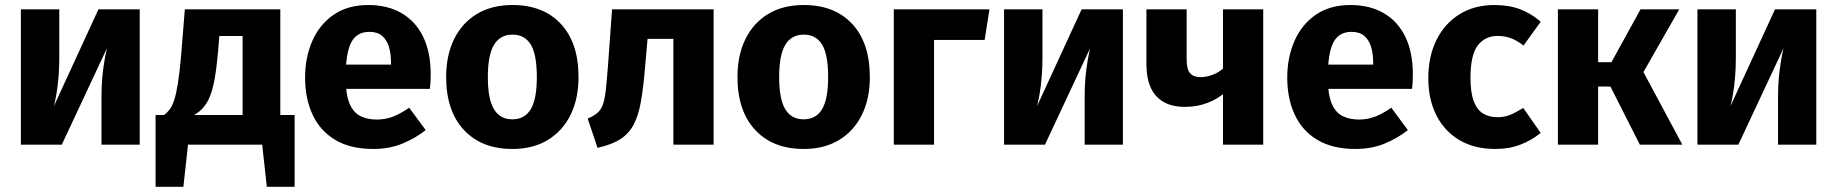

<svg xmlns="http://www.w3.org/2000/svg" viewBox="-20 -568 7215 754"><path d="M366.6 -531.4H528.7V0H378.5V-189.4Q378.5 -230.2 381.9 -266Q385.4 -301.7 390.4 -330.7Q395.4 -359.7 400.1 -378.8L222.7 0H62V-531.4H212.8V-339.4Q212.8 -301.5 209.8 -265.8Q206.9 -230 201.9 -200.7Q196.9 -171.3 191.6 -151.2Z M728.6 -109.3 624.3 -116.3Q636.2 -125.1 645.8 -137.5Q655.5 -149.8 663.7 -173.9Q671.8 -198 678.6 -240.3Q685.3 -282.6 691.3 -350.9L705.9 -531.4H1080.8V0H624.3V-116.3H932.7V-426.6H841.2L836.4 -365.4Q830.7 -301.5 822.8 -257.5Q814.9 -213.5 802.5 -185Q790.1 -156.5 772.2 -138.9Q754.3 -121.4 728.6 -109.3ZM957.5 -116.3H1137V165.6H1027.8L1009.7 0H971.2ZM770.5 -116.3 756.8 0H718.4L700.2 165.6H591V-116.3Z M1426.4 -548.3Q1502.3 -548.3 1557.4 -516.2Q1612.4 -484.1 1641.9 -423.3Q1671.4 -362.5 1671.4 -275.9Q1671.4 -262.9 1670.6 -247Q1669.8 -231 1668.1 -218.9H1323.6L1322.4 -314.3H1515.6Q1515.6 -316.3 1515.6 -318.1Q1515.6 -319.9 1515.6 -320.9Q1515.6 -357.4 1507.1 -384.8Q1498.6 -412.2 1480.1 -427.6Q1461.6 -443 1429.6 -443Q1399.7 -443 1378.9 -426.2Q1358 -409.4 1347.7 -370.2Q1337.4 -331 1337.4 -263.8Q1337.4 -198.2 1352.4 -162.1Q1367.5 -126 1395.2 -112.3Q1422.8 -98.5 1459.8 -98.5Q1492.6 -98.5 1522.7 -109.8Q1552.8 -121.1 1586.8 -145.1L1651.8 -57.1Q1612.1 -25.5 1560.9 -4.3Q1509.7 17 1445.3 17Q1356.8 17 1297.1 -18.3Q1237.5 -53.6 1207.8 -117.1Q1178.1 -180.6 1178.1 -263Q1178.1 -342.5 1206.5 -407.2Q1234.8 -472 1290.4 -510.2Q1345.9 -548.3 1426.4 -548.3Z M1992.4 -548.3Q2113.5 -548.3 2182.7 -474Q2251.9 -399.6 2251.9 -265.2Q2251.9 -180.5 2220.7 -117.1Q2189.4 -53.6 2131.3 -18.3Q2073.2 17 1992 17Q1871.3 17 1801.7 -57.7Q1732.1 -132.4 1732.1 -266.1Q1732.1 -351.2 1763.5 -414.8Q1794.9 -478.3 1853 -513.3Q1911.2 -548.3 1992.4 -548.3ZM1992.4 -432Q1944.4 -432 1920.1 -392.3Q1895.8 -352.7 1895.8 -266.1Q1895.8 -178.1 1920 -138.7Q1944.1 -99.4 1992 -99.4Q2040.6 -99.4 2064.4 -139.2Q2088.2 -179.1 2088.2 -265.2Q2088.2 -353.9 2064.4 -393Q2040.6 -432 1992.4 -432Z M2505.4 -415.3 2383.6 -531.4H2782.4V0H2624.4V-415.3ZM2383.6 -531.4 2523 -415.3 2513 -301.5Q2506.4 -222.8 2496.8 -168.4Q2487.2 -114.1 2468.5 -78.7Q2449.9 -43.4 2416.3 -21.6Q2382.6 0.2 2326.5 12.6L2288 -102.1Q2310.7 -112.3 2324.6 -123.4Q2338.5 -134.5 2346.5 -154.7Q2354.5 -174.9 2358.7 -211.6Q2362.8 -248.4 2367.6 -309.7Z M3136.4 -548.3Q3257.5 -548.3 3326.7 -474Q3395.9 -399.6 3395.9 -265.2Q3395.9 -180.5 3364.7 -117.1Q3333.4 -53.6 3275.3 -18.3Q3217.2 17 3136 17Q3015.3 17 2945.7 -57.7Q2876.1 -132.4 2876.1 -266.1Q2876.1 -351.2 2907.5 -414.8Q2938.9 -478.3 2997 -513.3Q3055.2 -548.3 3136.4 -548.3ZM3136.4 -432Q3088.4 -432 3064.1 -392.3Q3039.8 -352.7 3039.8 -266.1Q3039.8 -178.1 3064 -138.7Q3088.1 -99.4 3136 -99.4Q3184.6 -99.4 3208.4 -139.2Q3232.2 -179.1 3232.2 -265.2Q3232.2 -353.9 3208.4 -393Q3184.6 -432 3136.4 -432Z M3648 -411.2V0H3490V-531.4H3865.7L3846.8 -411.2Z M4227.6 -531.4H4389.7V0H4239.5V-189.4Q4239.5 -230.2 4242.9 -266Q4246.4 -301.7 4251.4 -330.7Q4256.4 -359.7 4261.1 -378.8L4083.7 0H3923V-531.4H4073.8V-339.4Q4073.8 -301.5 4070.8 -265.8Q4067.9 -230 4062.9 -200.7Q4057.9 -171.3 4052.6 -151.2Z M4793 -309.8 4793.4 -207.6Q4765.4 -180.9 4723.6 -164.6Q4681.8 -148.3 4633.7 -148.3Q4581.8 -148.3 4548.2 -168.4Q4514.5 -188.4 4498.3 -225.6Q4482.1 -262.8 4482.1 -313V-531.4H4640.1V-333.4Q4640.1 -294.8 4654.1 -280Q4668 -265.1 4694.2 -265.1Q4713 -265.1 4731.8 -270.8Q4750.7 -276.5 4766.9 -286.7Q4783.1 -296.9 4793 -309.8ZM4782.8 0V-531.4H4940.8V0Z M5283.4 -548.3Q5359.3 -548.3 5414.4 -516.2Q5469.4 -484.1 5498.9 -423.3Q5528.4 -362.5 5528.4 -275.9Q5528.4 -262.9 5527.6 -247Q5526.8 -231 5525.1 -218.9H5180.6L5179.4 -314.3H5372.6Q5372.6 -316.3 5372.6 -318.1Q5372.6 -319.9 5372.6 -320.9Q5372.6 -357.4 5364.1 -384.8Q5355.6 -412.2 5337.1 -427.6Q5318.6 -443 5286.6 -443Q5256.7 -443 5235.9 -426.2Q5215 -409.4 5204.7 -370.2Q5194.4 -331 5194.4 -263.8Q5194.4 -198.2 5209.4 -162.1Q5224.5 -126 5252.2 -112.3Q5279.8 -98.5 5316.8 -98.5Q5349.6 -98.5 5379.7 -109.8Q5409.8 -121.1 5443.8 -145.1L5508.8 -57.1Q5469.1 -25.5 5417.9 -4.3Q5366.7 17 5302.3 17Q5213.8 17 5154.1 -18.3Q5094.5 -53.6 5064.8 -117.1Q5035.1 -180.6 5035.1 -263Q5035.1 -342.5 5063.5 -407.2Q5091.8 -472 5147.4 -510.2Q5202.9 -548.3 5283.4 -548.3Z M5849 -548.3Q5905.3 -548.3 5949.1 -531.9Q5992.9 -515.5 6030.5 -482.6L5962.9 -389.1Q5937.7 -409.1 5913.4 -418Q5889.1 -426.9 5861.7 -426.9Q5811.5 -426.9 5783.1 -389.2Q5754.7 -351.5 5754.7 -262.2Q5754.7 -203.2 5768.1 -169.2Q5781.5 -135.3 5805.3 -121.5Q5829 -107.7 5860.5 -107.7Q5888.5 -107.7 5910.7 -117Q5933 -126.2 5961.8 -144L6030.5 -46Q5994.3 -16.8 5950.5 0.1Q5906.8 17 5852.1 17Q5770.5 17 5711.5 -17.7Q5652.6 -52.4 5620.8 -115.1Q5589.1 -177.7 5589.1 -261.5Q5589.1 -346.1 5621 -410.7Q5652.8 -475.2 5711.3 -511.8Q5769.9 -548.3 5849 -548.3Z M6422.5 -531.4H6574.6L6433.9 -284.9L6586.7 0H6419.8L6304.3 -228.1H6256V0H6098V-531.4H6256V-323.7H6308.2Z M6950.6 -531.4H7112.7V0H6962.5V-189.4Q6962.5 -230.2 6965.9 -266Q6969.4 -301.7 6974.4 -330.7Q6979.4 -359.7 6984.1 -378.8L6806.7 0H6646V-531.4H6796.8V-339.4Q6796.8 -301.5 6793.8 -265.8Q6790.9 -230 6785.9 -200.7Q6780.9 -171.3 6775.6 -151.2Z"/></svg>

Font: Fira Sans Variable
Style: Regular
Weight: 400
Designer: Carrois Corporate & Edenspiekermann AG
Foundry: Carrois Corporate GbR & Edenspiekermann AG
Version: Version 4.202